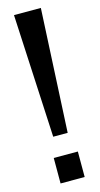

<svg xmlns="http://www.w3.org/2000/svg" viewBox="-116 -771 422 808"><g transform="rotate(-15 94.5 -367.5)"><path d="M36 -735H153L126 -198H63ZM42 -111H147V0H42Z"/></g></svg>

Font: League Gothic
Style: Regular
Weight: 400
Designer: The League of Moveable Type
Version: Version 1.560;PS 001.560;hotconv 1.0.56;makeotf.lib2.0.21325